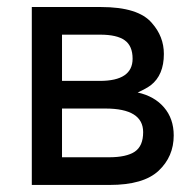

<svg xmlns="http://www.w3.org/2000/svg" viewBox="-20 -524 549 544"><path d="M70.1 0V-504.1H266Q372.2 -504.1 410.3 -458.8Q444.3 -420.6 444.3 -371.1Q444.3 -311.3 407.2 -282.5Q394.8 -273.2 370.1 -261.9Q417.5 -251.5 444.8 -219.6Q472.2 -187.6 472.2 -140.2Q472.2 -80.4 429.4 -40.2Q386.6 0 290.7 0ZM155.7 -294.8H262.9Q355.7 -294.8 355.7 -357.7Q355.7 -393.8 333.5 -409.8Q311.3 -425.8 263.9 -425.8H155.7ZM155.7 -78.4H288.7Q338.1 -78.4 361.9 -94.3Q385.6 -110.3 385.6 -149.5Q385.6 -216.5 278.4 -216.5H155.7Z"/></svg>

Font: NATS
Style: Regular
Weight: 400
Designer: Purushoth Kumar Guthula
Foundry: Silicon Andhra, USA.
Version: Version 1.0.4; ttfautohint (v1.2.25-373a) -l 7 -r 28 -G 50 -